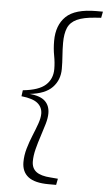

<svg xmlns="http://www.w3.org/2000/svg" viewBox="-59 -753 531 950"><g transform="rotate(5 206.5 -278.0)"><path d="M48 -263 52 -293Q131 -301 164.5 -331.5Q198 -362 198 -411Q198 -443 191.5 -477Q185 -511 185 -550Q185 -628 230 -671.5Q275 -715 381 -715H413L407 -684L378 -682Q320 -678 287.5 -663Q255 -648 242.5 -619Q230 -590 230 -544Q230 -512 232.5 -479.5Q235 -447 235 -415Q235 -360 199.5 -323Q164 -286 87 -278Q141 -273 164.5 -250.5Q188 -228 188 -190Q188 -167 179.5 -137.5Q171 -108 160 -75Q149 -42 140.5 -9Q132 24 132 53Q132 87 155 104.5Q178 122 227 125L263 128L257 159H220Q151 159 118.5 134Q86 109 86 61Q86 27 96 -7.5Q106 -42 119.5 -74.5Q133 -107 143 -135.5Q153 -164 153 -185Q153 -217 129 -237Q105 -257 48 -263Z"/></g></svg>

Font: Source Serif 4 SmText Light
Style: Italic
Weight: 300
Italic angle: -12°
Designer: Frank Grießhammer
Foundry: Adobe
Version: Version 4.005;hotconv 1.1.0;makeotfexe 2.6.0